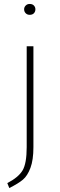

<svg xmlns="http://www.w3.org/2000/svg" viewBox="-20 -754 302 971"><path d="M149 -520V-10Q149 55 134 95Q119 135 96 154.5Q73 174 27 197L17 172Q73 143 94 108Q115 73 115 -10V-520ZM130 -734Q144 -734 151.5 -726Q159 -718 159 -707Q159 -695 151.5 -687Q144 -679 130 -679Q118 -679 110 -687Q102 -695 102 -707Q102 -718 110 -726Q118 -734 130 -734Z"/></svg>

Font: FiraSans
Style: Regular
Weight: 200
Designer: Carrois Corporate & Edenspiekermann AG
Foundry: Carrois Corporate GbR & Edenspiekermann AG
Version: Version 3.106;PS 003.106;hotconv 1.0.70;makeotf.lib2.5.58329